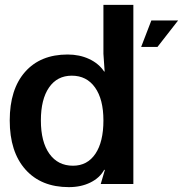

<svg xmlns="http://www.w3.org/2000/svg" viewBox="-20 -756 752 789"><path d="M20 -261Q20 -389 83 -460.5Q146 -532 258 -532Q307 -532 346.5 -513.5Q386 -495 408 -462H410L405 -535V-736H528V0H394L411 -58H408Q390 -25 351.5 -6Q313 13 263 13Q149 13 84.5 -59.5Q20 -132 20 -261ZM280 -75Q339 -75 372 -124Q405 -173 405 -261Q405 -348 370.5 -396.5Q336 -445 275 -445Q215 -445 181.5 -396.5Q148 -348 148 -261Q148 -173 183 -124Q218 -75 280 -75ZM602 -672H712L627 -563H560Z"/></svg>

Font: Non Bureau Medium
Style: Regular
Weight: 500
Designer: Jona Saucedo
Foundry: Non Foundry
Version: Version 1.000; ttfautohint (v1.8.4)